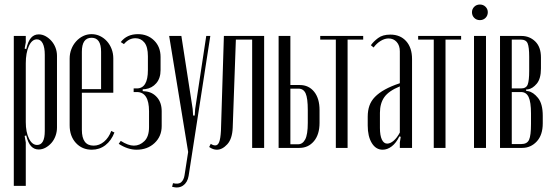

<svg xmlns="http://www.w3.org/2000/svg" viewBox="-20 -654 2449 849"><path d="M89 -439 96 -437Q104 -472 117.5 -487Q131 -502 151 -502Q167 -502 181.5 -494Q196 -486 207.5 -473Q219 -460 225.5 -443Q232 -426 232 -407V-90Q232 -71 225.5 -53Q219 -35 207.5 -22Q196 -9 181.5 -1Q167 7 151 7Q131 7 117.5 -7.5Q104 -22 96 -55L89 -53L94 -24V168H41V-495H94V-467ZM94 -114Q94 -70 108 -41.5Q122 -13 144 -13Q178 -13 178 -75V-412Q178 -444 169 -462Q160 -480 143 -480Q121 -480 107.5 -450Q94 -420 94 -374Z M288 -395Q288 -417 295.5 -436.5Q303 -456 316.5 -471Q330 -486 347.5 -494.5Q365 -503 385 -503Q405 -503 422.5 -494.5Q440 -486 453 -471.5Q466 -457 473.5 -437.5Q481 -418 481 -396V-244H342V-80Q342 -10 394 -10Q419 -10 440 -27.5Q461 -45 472 -75L486 -68Q472 -32 446 -12Q420 8 386 8Q343 8 315.5 -22Q288 -52 288 -100ZM427 -260V-425Q427 -487 385 -487Q342 -487 342 -425V-260Z M584 8Q545 8 505 -18L514 -31Q547 -10 572 -10Q598 -10 618.5 -30Q639 -50 639 -92V-162Q639 -247 585 -247H571V-263H585Q634 -263 634 -344V-405Q634 -447 618.5 -466Q603 -485 579 -485Q565 -485 552.5 -479Q540 -473 528 -459L514 -468Q541 -503 590 -503Q633 -503 661.5 -475Q690 -447 690 -402V-344Q690 -308 671 -286Q652 -264 623 -260L611 -259V-251L623 -250Q654 -247 674.5 -223.5Q695 -200 695 -162V-97Q695 -51 663.5 -21.5Q632 8 584 8Z M782 -495 832 -172 834 -143H841L843 -172L892 -495H910L814 124Q809 153 789.5 166.5Q770 180 741 172L745 156Q770 162 781.5 151.5Q793 141 796 121L812 18L728 -495Z M912 -18Q922 -11 932 -11Q943 -11 949 -25.5Q955 -40 957 -76L970 -495H1148V0H1095V-479H1023L1009 -89Q1007 -40 985 -16Q963 8 939 8Q922 8 905 -4Z M1306 -278Q1345 -278 1369 -248.5Q1393 -219 1393 -167V-111Q1393 -59 1368 -29.5Q1343 0 1304 0H1212V-495H1264V-278ZM1341 -167Q1341 -220 1331.5 -241Q1322 -262 1300 -262H1264V-16H1298Q1318 -16 1329.5 -37.5Q1341 -59 1341 -111Z M1586 -479H1517V0H1465V-479H1396V-495H1586Z M1606 -138Q1606 -165 1613.5 -186.5Q1621 -208 1638 -225.5Q1655 -243 1682 -258Q1709 -273 1748 -286V-427Q1748 -453 1734 -468.5Q1720 -484 1698 -484Q1681 -484 1663 -473Q1645 -462 1632 -444L1620 -454Q1631 -470 1651.5 -485.5Q1672 -501 1706 -501Q1750 -501 1776 -472Q1802 -443 1802 -393V0H1748V-24L1752 -49L1746 -51Q1732 -22 1712.5 -7Q1693 8 1672 8Q1642 8 1624 -21.5Q1606 -51 1606 -99ZM1692 -19Q1706 -19 1721 -32Q1736 -45 1748 -68V-272Q1699 -252 1679.5 -224.5Q1660 -197 1660 -155V-88Q1660 -55 1668.5 -37Q1677 -19 1692 -19Z M2019 -479H1950V0H1898V-479H1829V-495H2019Z M2067 -600Q2067 -614 2077 -624Q2087 -634 2102 -634Q2117 -634 2127 -624Q2137 -614 2137 -600Q2137 -585 2127 -575Q2117 -565 2102 -565Q2087 -565 2077 -575Q2067 -585 2067 -600ZM2129 -495V0H2076V-495Z M2372 -351Q2372 -306 2353.5 -284Q2335 -262 2315 -259L2306 -258L2307 -252L2315 -251Q2338 -247 2359 -221Q2380 -195 2380 -142V-109Q2380 -57 2353.5 -28.5Q2327 0 2289 0H2191V-495H2286Q2322 -495 2347 -470.5Q2372 -446 2372 -400ZM2284 -263Q2307 -263 2313.5 -280.5Q2320 -298 2320 -340V-403Q2320 -446 2313 -462.5Q2306 -479 2282 -479H2243V-263ZM2328 -152Q2328 -203 2317.5 -225Q2307 -247 2284 -247H2243V-17H2285Q2311 -17 2319.5 -36Q2328 -55 2328 -106Z"/></svg>

Font: Moniqa Cond Heading
Style: Regular
Weight: 400
Width: 3
Designer: Rajesh Rajput
Foundry: Rajesh Rajput
Version: Version 1.000